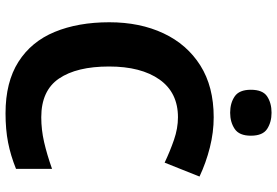

<svg xmlns="http://www.w3.org/2000/svg" viewBox="-170 -798 978 677"><g transform="rotate(90 318.5 -459.0)"><path d="M393 -598Q306 -598 260 -533Q214 -468 214 -355Q214 -241 256.5 -178.5Q299 -116 393 -116Q437 -116 480.5 -126Q524 -136 575 -154V-27Q528 -8 482 1Q436 10 379 10Q269 10 197.5 -35.5Q126 -81 92 -163.5Q58 -246 58 -356Q58 -464 97 -547Q136 -630 210.5 -677Q285 -724 393 -724Q446 -724 499.5 -710.5Q553 -697 602 -674L553 -551Q513 -570 472.5 -584Q432 -598 393 -598ZM377 -928Q410 -928 434 -912.5Q458 -897 458 -855Q458 -814 434 -798Q410 -782 377 -782Q343 -782 319.5 -798Q296 -814 296 -855Q296 -897 319.5 -912.5Q343 -928 377 -928Z"/></g></svg>

Font: Noto Sans Gujarati UI
Style: Bold
Weight: 700
Designer: Jelle Bosma - Monotype Design Team, Universal Thirst
Foundry: Monotype Imaging Inc.
Version: Version 2.106; ttfautohint (v1.8.4.7-5d5b)